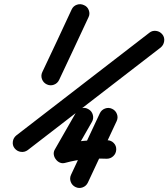

<svg xmlns="http://www.w3.org/2000/svg" viewBox="-20 -625 820 935"><path d="M389 -600Q406 -593 412.5 -575Q419 -557 411 -541Q375 -464 339.5 -388Q304 -312 268 -236Q260 -219 242.5 -212.5Q225 -206 208 -214Q191 -222 184.5 -239.5Q178 -257 186 -274Q222 -350 258 -426.5Q294 -503 329 -579Q337 -596 354.5 -602Q372 -608 389 -600ZM771 -457Q782 -443 779.5 -424.5Q777 -406 763 -394Q601 -269 439 -144Q277 -19 115 106Q115 106 115 106Q115 106 115 106Q100 117 81.5 114.5Q63 112 51 97Q40 83 42.5 64.5Q45 46 60 34Q222 -91 384 -216Q546 -341 708 -466Q722 -477 740.5 -474.5Q759 -472 771 -457ZM526 -95Q543 -87 549.5 -69.5Q556 -52 548 -35Q513 40 478 114.5Q443 189 408 264Q400 281 382.5 287.5Q365 294 348 286Q331 278 324.5 260.5Q318 243 326 226Q361 151 396 76.5Q431 2 466 -73Q474 -90 491.5 -96.5Q509 -103 526 -95ZM350 -77Q359 -93 377 -98Q395 -103 411 -93Q427 -84 432 -66Q437 -48 428 -32Q402 13 376.5 58Q351 103 325 148Q318 160 304 152.5Q290 145 279 130Q268 116 264.5 100.5Q261 85 274 82Q332 66 387 61Q442 56 502 58Q521 58 534 71.5Q547 85 546 104Q545 123 531.5 135.5Q518 148 500 148Q446 146 397.5 150Q349 154 298 168Q284 172 272 167Q260 162 252 151Q244 141 242 128Q240 115 247 103Q273 58 298.5 13Q324 -32 350 -77Q350 -77 350 -77Q350 -77 350 -77Z"/></svg>

Font: FRB American Cursive Black
Style: Bold Italic
Weight: 900
Italic angle: -25°
Version: Version 2.0;Modular Font Editor K font №1